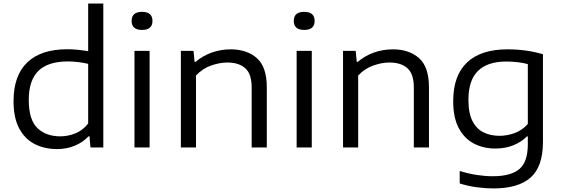

<svg xmlns="http://www.w3.org/2000/svg" viewBox="-20 -828 3156 1078"><path d="M300.5 9Q230.5 9 175.2 -19Q120 -47 88 -106.5Q56 -166 56 -260Q56 -404 133.2 -477.8Q210.5 -551.5 357.5 -551.5Q389.5 -551.5 419.8 -548.2Q450 -545 475 -540.5V-808H560V0H488L482.5 -62.5H477Q446 -29.5 400.5 -10.2Q355 9 300.5 9ZM318.5 -62.5Q361 -62.5 402.2 -78.8Q443.5 -95 475 -134.5V-469.5Q451.5 -475.5 421.5 -479.2Q391.5 -483 360.5 -483Q250 -483 195.8 -430.2Q141.5 -377.5 141.5 -267Q141.5 -155.5 190 -109Q238.5 -62.5 318.5 -62.5Z M735 0V-542.5H820V0ZM777.5 -660Q719 -660 719 -710.5Q719 -761.5 777.5 -761.5Q836 -761.5 836 -710.5Q836 -660 777.5 -660Z M995.5 0V-542.5H1066.5L1072.5 -480.5H1078Q1117.5 -514.5 1168.5 -532.8Q1219.5 -551 1275 -551Q1366 -551 1422 -501.8Q1478 -452.5 1478 -338V0H1393V-335.5Q1393 -413.5 1356.8 -445.2Q1320.5 -477 1257 -477Q1213.5 -477 1165.5 -460.2Q1117.5 -443.5 1080.5 -404V0Z M1645.5 0V-542.5H1730.5V0ZM1688 -660Q1629.5 -660 1629.5 -710.5Q1629.5 -761.5 1688 -761.5Q1746.5 -761.5 1746.5 -710.5Q1746.5 -660 1688 -660Z M1906 0V-542.5H1977L1983 -480.5H1988.5Q2028 -514.5 2079 -532.8Q2130 -551 2185.5 -551Q2276.5 -551 2332.5 -501.8Q2388.5 -452.5 2388.5 -338V0H2303.5V-335.5Q2303.5 -413.5 2267.2 -445.2Q2231 -477 2167.5 -477Q2124 -477 2076 -460.2Q2028 -443.5 1991 -404V0Z M2749.5 230Q2706 230 2656 223.2Q2606 216.5 2561 202V132Q2612 147.5 2658.2 154.5Q2704.5 161.5 2745.5 161.5Q2849 161.5 2896.2 121Q2943.5 80.5 2943.5 -17.5V-62H2938.5Q2907 -30.5 2862 -12.2Q2817 6 2761 6Q2695 6 2641.5 -21.5Q2588 -49 2556.2 -107.8Q2524.5 -166.5 2524.5 -260Q2524.5 -403 2601.8 -477Q2679 -551 2830.5 -551Q2935.5 -551 3028.5 -523.5V-31.5Q3028.5 107.5 2959.2 168.8Q2890 230 2749.5 230ZM2784.5 -65.5Q2827.5 -65.5 2869.8 -81Q2912 -96.5 2943.5 -132V-468Q2920 -474.5 2889.2 -478.5Q2858.5 -482.5 2822.5 -482.5Q2717.5 -482.5 2663.8 -430Q2610 -377.5 2610 -267.5Q2610 -192.5 2632.8 -148.2Q2655.5 -104 2694.8 -84.8Q2734 -65.5 2784.5 -65.5Z"/></svg>

Font: Encode Sans Expanded Expanded
Style: Regular
Weight: 400
Width: 7
Designer: Multiple Designers
Foundry: Impallari Type
Version: Version 3.000; ttfautohint (v1.8.3) -l 8 -r 50 -G 200 -x 14 